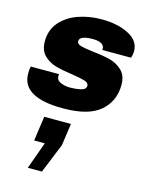

<svg xmlns="http://www.w3.org/2000/svg" viewBox="-131 -603 822 1062"><g transform="rotate(15 279.5 -71.5)"><path d="M535 -397Q535 -377 528 -358H363Q364 -361 364 -367Q363 -384 346.5 -393.5Q330 -403 300 -403Q222 -403 222 -371Q222 -355 244 -348.5Q266 -342 314 -336Q374 -330 415 -319.5Q456 -309 486 -280.5Q516 -252 516 -199Q516 -105 449 -47.5Q382 10 240 10H230Q120 10 60.5 -23.5Q1 -57 1 -127Q1 -151 5 -167H167Q166 -162 166 -156Q166 -132 190.5 -121.5Q215 -111 245 -111Q276 -111 305.5 -117.5Q335 -124 335 -145Q335 -162 313 -169Q291 -176 241 -184Q182 -192 142 -203Q102 -214 73 -242.5Q44 -271 44 -322Q44 -389 84 -434Q124 -479 186 -500Q248 -521 313 -521H321Q408 -521 471.5 -489Q535 -457 535 -397ZM190 223H129L149 82H302L284 208L215 378H134Z"/></g></svg>

Font: Chivo Black Italic
Style: Regular
Weight: 900
Italic angle: -8.05°
Designer: Hector Gatti
Foundry: Omnibus-Type
Version: Version 1.007